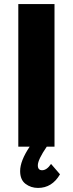

<svg xmlns="http://www.w3.org/2000/svg" viewBox="-20 -721 358 944"><path d="M70 0V-701H248V0H210Q166 64 166 92Q166 116 187 116Q210 116 231 85L275 136Q236 203 167 203Q132 203 105.5 183Q79 163 79 120Q79 70 126 0Z"/></svg>

Font: Trueno
Style: Bd
Weight: 700
Designer: Julieta Ulanovsky
Foundry: Julieta Ulanovsky
Version: Version 3.001b